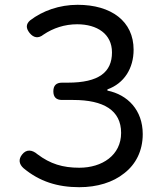

<svg xmlns="http://www.w3.org/2000/svg" viewBox="-20 -766 660 799"><path d="M472 -697C431 -729 373 -746 303 -746C227 -746 157 -721 105 -681C87 -665 88 -648 103 -629C120 -608 140 -605 161 -622C201 -649 249 -665 301 -665C384 -665 446 -625 446 -548C446 -466 392 -422 262 -422H238C214 -422 202 -410 202 -386C202 -362 214 -350 238 -350H285C411 -350 484 -307 484 -213C484 -120 405 -68 310 -68C241 -68 189 -84 136 -124C114 -143 90 -146 72 -123C56 -103 59 -83 78 -66C144 -11 219 13 310 13C384 13 450 -7 497 -45C545 -82 574 -138 574 -208C574 -308 511 -372 427 -389V-394C497 -419 536 -482 536 -559C536 -618 513 -665 472 -697Z"/></svg>

Font: GenSenRounded2 TW R
Style: Regular
Weight: 400
Version: Version 2.100;PS 2.1;hotconv 16.6.51;makeotf.lib2.5.65220 DE